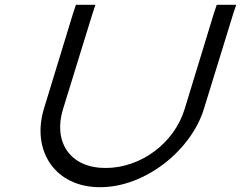

<svg xmlns="http://www.w3.org/2000/svg" viewBox="-20 -759 1003 799"><path d="M283 -700 295.9 -739H377.2L363.9 -699L242.6 -306C198.8 -163 276.3 -59 420.3 -60C565.2 -60 705.8 -163 748.6 -306L869 -700L881.9 -739H962.9L949.7 -699L828.6 -306C775.7 -133 583 21 395.9 20C209.6 20 110.1 -131 162.6 -306Z"/></svg>

Font: Nordica Plus
Style: NordicaClassicLtExtObl
Weight: 300
Version: Version 1.01